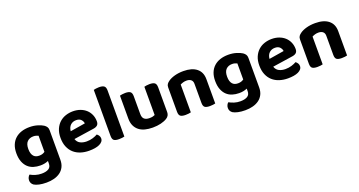

<svg xmlns="http://www.w3.org/2000/svg" viewBox="-45 -1380 4304 2299"><g transform="rotate(-20 2106.5 -230.5)"><path d="M358 -39Q338 -30 313 -24.5Q288 -19 256 -19Q211 -19 170.5 -31.5Q130 -44 100 -72Q70 -100 52 -145Q34 -190 34 -255Q34 -314 52 -359Q70 -404 103.5 -434.5Q137 -465 183.5 -480.5Q230 -496 287 -496Q343 -496 389.5 -481.5Q436 -467 462 -450Q481 -437 492 -420.5Q503 -404 503 -379V-2Q503 50 484 88Q465 126 431.5 150.5Q398 175 353 187Q308 199 256 199Q202 199 162.5 190Q123 181 100 167Q66 143 66 103Q66 82 75 64.5Q84 47 95 39Q123 55 159.5 66.5Q196 78 237 78Q293 78 325.5 58.5Q358 39 358 -6ZM283 -134Q307 -134 324.5 -140Q342 -146 356 -156V-361Q344 -366 329.5 -371Q315 -376 293 -376Q245 -376 215.5 -346.5Q186 -317 186 -254Q186 -220 193.5 -197Q201 -174 214 -160Q227 -146 244.5 -140Q262 -134 283 -134Z M746 -177Q760 -135 795 -117.5Q830 -100 876 -100Q918 -100 955 -111.5Q992 -123 1015 -137Q1030 -127 1040 -111Q1050 -95 1050 -76Q1050 -53 1036 -36Q1022 -19 997.5 -7.5Q973 4 939.5 9.5Q906 15 866 15Q807 15 757 -1.5Q707 -18 671 -50.5Q635 -83 614.5 -132Q594 -181 594 -247Q594 -311 614.5 -358Q635 -405 669.5 -436Q704 -467 748.5 -481.5Q793 -496 840 -496Q891 -496 933.5 -480.5Q976 -465 1006.5 -437Q1037 -409 1054 -370Q1071 -331 1071 -285Q1071 -253 1054 -237Q1037 -221 1006 -216ZM841 -383Q798 -383 769.5 -356.5Q741 -330 736 -280L927 -311Q925 -337 904 -360Q883 -383 841 -383Z M1249 7Q1204 7 1184.5 -7.5Q1165 -22 1165 -64V-651Q1175 -654 1193.5 -657Q1212 -660 1234 -660Q1278 -660 1298 -645Q1318 -630 1318 -588V-1Q1307 2 1289 4.5Q1271 7 1249 7Z M1900 -100Q1900 -53 1859 -28Q1827 -8 1780 3.5Q1733 15 1676 15Q1622 15 1578 3.5Q1534 -8 1502.5 -33Q1471 -58 1453.5 -96Q1436 -134 1436 -188V-479Q1447 -482 1465 -485Q1483 -488 1505 -488Q1550 -488 1569.5 -473Q1589 -458 1589 -416V-189Q1589 -144 1612 -124.5Q1635 -105 1677 -105Q1703 -105 1720.5 -109.5Q1738 -114 1747 -119V-479Q1757 -482 1775 -485Q1793 -488 1815 -488Q1860 -488 1880 -473Q1900 -458 1900 -416V-100Z M2323 -307Q2323 -342 2302 -359Q2281 -376 2246 -376Q2222 -376 2202 -370Q2182 -364 2165 -355V-1Q2155 2 2137 4.5Q2119 7 2097 7Q2052 7 2032 -7.5Q2012 -22 2012 -64V-373Q2012 -399 2023 -415Q2034 -431 2054 -445Q2086 -468 2136.5 -482Q2187 -496 2248 -496Q2357 -496 2416.5 -448Q2476 -400 2476 -311V-1Q2465 2 2447 4.5Q2429 7 2407 7Q2362 7 2342.5 -7.5Q2323 -22 2323 -64V-307Z M2891 -39Q2871 -30 2846 -24.5Q2821 -19 2789 -19Q2744 -19 2703.5 -31.5Q2663 -44 2633 -72Q2603 -100 2585 -145Q2567 -190 2567 -255Q2567 -314 2585 -359Q2603 -404 2636.5 -434.5Q2670 -465 2716.5 -480.5Q2763 -496 2820 -496Q2876 -496 2922.5 -481.5Q2969 -467 2995 -450Q3014 -437 3025 -420.5Q3036 -404 3036 -379V-2Q3036 50 3017 88Q2998 126 2964.5 150.5Q2931 175 2886 187Q2841 199 2789 199Q2735 199 2695.5 190Q2656 181 2633 167Q2599 143 2599 103Q2599 82 2608 64.5Q2617 47 2628 39Q2656 55 2692.5 66.5Q2729 78 2770 78Q2826 78 2858.5 58.5Q2891 39 2891 -6ZM2816 -134Q2840 -134 2857.5 -140Q2875 -146 2889 -156V-361Q2877 -366 2862.5 -371Q2848 -376 2826 -376Q2778 -376 2748.5 -346.5Q2719 -317 2719 -254Q2719 -220 2726.5 -197Q2734 -174 2747 -160Q2760 -146 2777.5 -140Q2795 -134 2816 -134Z M3279 -177Q3293 -135 3328 -117.5Q3363 -100 3409 -100Q3451 -100 3488 -111.5Q3525 -123 3548 -137Q3563 -127 3573 -111Q3583 -95 3583 -76Q3583 -53 3569 -36Q3555 -19 3530.5 -7.5Q3506 4 3472.5 9.5Q3439 15 3399 15Q3340 15 3290 -1.5Q3240 -18 3204 -50.5Q3168 -83 3147.5 -132Q3127 -181 3127 -247Q3127 -311 3147.5 -358Q3168 -405 3202.5 -436Q3237 -467 3281.5 -481.5Q3326 -496 3373 -496Q3424 -496 3466.5 -480.5Q3509 -465 3539.5 -437Q3570 -409 3587 -370Q3604 -331 3604 -285Q3604 -253 3587 -237Q3570 -221 3539 -216ZM3374 -383Q3331 -383 3302.5 -356.5Q3274 -330 3269 -280L3460 -311Q3458 -337 3437 -360Q3416 -383 3374 -383Z M4003 -307Q4003 -342 3982 -359Q3961 -376 3926 -376Q3902 -376 3882 -370Q3862 -364 3845 -355V-1Q3835 2 3817 4.5Q3799 7 3777 7Q3732 7 3712 -7.5Q3692 -22 3692 -64V-373Q3692 -399 3703 -415Q3714 -431 3734 -445Q3766 -468 3816.5 -482Q3867 -496 3928 -496Q4037 -496 4096.5 -448Q4156 -400 4156 -311V-1Q4145 2 4127 4.5Q4109 7 4087 7Q4042 7 4022.5 -7.5Q4003 -22 4003 -64V-307Z"/></g></svg>

Font: Baloo Tammudu 2
Style: Bold
Weight: 700
Designer: Maithili Shingre, Omkar Shende and Ek Type
Foundry: Ek Type
Version: Version 1.640;hotconv 1.0.111;makeotfexe 2.5.65597; ttfautoh